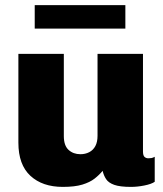

<svg xmlns="http://www.w3.org/2000/svg" viewBox="-20 -722 640 752"><path d="M226 10Q146 10 99 -33.5Q52 -77 52 -163V-511H230V-189Q230 -152 248.5 -135Q267 -118 295 -118Q314 -118 329.5 -126Q345 -134 353.5 -150Q362 -166 362 -190V-511H540V-129Q540 -113 546 -107.5Q552 -102 561 -102Q568 -102 573.5 -103Q579 -104 586 -108V-10Q573 -1 545.5 4.5Q518 10 493 10Q450 10 427.5 2Q405 -6 395.5 -20.5Q386 -35 382 -53Q369 -37 350.5 -22.5Q332 -8 302.5 1Q273 10 226 10ZM116 -610V-702H471V-610Z"/></svg>

Font: Chivo Mono Medium ExtraBold
Style: Regular
Weight: 800
Monospace: yes
Version: Version 1.008